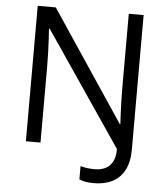

<svg xmlns="http://www.w3.org/2000/svg" viewBox="-60 -767 872 1008"><g transform="rotate(5 376.5 -263.0)"><path d="M471.7 188Q447.3 188 428 184.6Q408.7 181.2 395 174.8V105Q410.6 109.4 430.2 112.1Q449.7 114.7 471.7 114.7Q499 114.7 522.9 104.5Q546.9 94.2 562.3 68.8Q577.6 43.5 577.6 -1L170.9 -599.6H167Q168.5 -579.6 170.4 -545.9Q172.4 -512.2 173.6 -473.6Q174.8 -435.1 174.8 -399.9V0H97.7V-713.9H192.9L580.6 -133.3H584Q582.5 -155.3 581.1 -187.3Q579.6 -219.2 578.6 -255.9Q577.6 -292.5 577.6 -327.6V-713.9H655.8V-5.4Q655.8 60.1 633.3 103Q610.8 146 569.6 167Q528.3 188 471.7 188Z"/></g></svg>

Font: Wonky
Style: Regular
Weight: 400
Designer: Monotype Design Team
Foundry: Monotype Imaging Inc.
Version: Version 3.000